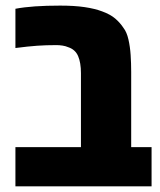

<svg xmlns="http://www.w3.org/2000/svg" viewBox="-20 -661 567 681"><path d="M34.7 0V-139.2H267.1V-401.9Q267.1 -438.5 257.1 -461.9Q247.1 -485.4 221.7 -493.7Q212.9 -497.6 201.7 -499.3Q190.4 -501 180.2 -501Q143.1 -501 111.8 -498.8Q80.6 -496.6 34.7 -490.7V-629.9Q65.4 -635.7 104.5 -638.4Q143.6 -641.1 193.4 -641.1Q244.6 -641.1 280.5 -635.7Q316.4 -630.4 342.3 -620.6Q371.6 -609.9 388.9 -595Q406.2 -580.1 418 -562Q429.7 -546.9 435.5 -521.2Q441.4 -495.6 443.4 -465.6Q445.3 -435.5 445.3 -405.8V-139.2H517.6V0Z"/></svg>

Font: Open Sans SemiCondensed ExtraBold
Style: Regular
Weight: 800
Width: 4
Designer: Monotype Design Team
Foundry: Monotype Imaging Inc.
Version: Version 3.000